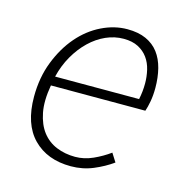

<svg xmlns="http://www.w3.org/2000/svg" viewBox="-82 -569 634 658"><g transform="rotate(15 235.5 -240.0)"><path d="M42 -186Q42 -254 64 -310.5Q86 -367 121 -407.5Q156 -448 201 -470Q246 -492 292 -492Q331 -492 358.5 -479.5Q386 -467 403 -444.5Q420 -422 428 -390.5Q436 -359 436 -322Q436 -296 432 -274Q428 -252 423 -238H88Q78 -181 86 -140.5Q94 -100 114 -74Q134 -48 164.5 -35.5Q195 -23 231 -23Q263 -23 294 -37Q325 -51 351 -70L370 -40Q341 -19 304 -3.5Q267 12 225 12Q141 12 91.5 -38.5Q42 -89 42 -186ZM94 -271H392Q398 -299 398 -328Q398 -352 392.5 -375.5Q387 -399 374 -417Q361 -435 340 -446Q319 -457 288 -457Q256 -457 225.5 -443.5Q195 -430 169 -405Q143 -380 123.5 -346Q104 -312 94 -271Z"/></g></svg>

Font: TypoPRO Source Sans Pro
Style: Italic
Weight: 300
Italic angle: -11°
Designer: Paul D. Hunt
Foundry: Adobe Systems Incorporated
Version: Version 1.075;PS 2.000;hotconv 1.0.86;makeotf.lib2.5.63406